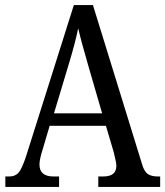

<svg xmlns="http://www.w3.org/2000/svg" viewBox="-20 -734 649 754"><path d="M1 0V-41H16Q40 -41 53 -56Q66 -71 82 -119L270 -714H345L538 -89Q546 -61 560 -51Q574 -41 600 -41H609V0H366V-41H386Q437 -41 437 -83Q437 -92 433.5 -106.5Q430 -121 427 -135L396 -240H175L146 -142Q142 -130 138.5 -114.5Q135 -99 135 -88Q135 -41 190 -41H212V0ZM192 -289H381L327 -475Q314 -520 304 -556.5Q294 -593 287 -623Q281 -593 272 -559Q263 -525 251 -485Z"/></svg>

Font: Noto Serif Tamil Condensed
Style: Regular
Weight: 400
Width: 3
Designer: Indian Type Foundry, Tom Grace, and the Monotype Design Team
Foundry: Monotype Imaging Inc.
Version: Version 2.004; ttfautohint (v1.8.4.7-5d5b)